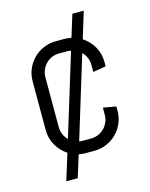

<svg xmlns="http://www.w3.org/2000/svg" viewBox="-110 -781 674 862"><g transform="rotate(-15 227.0 -350.0)"><path d="M89.8 9.8 127.9 -112.8Q97.2 -132.8 78.6 -165.3Q60.1 -197.8 60.1 -236.8V-462.9Q60.1 -493.2 71.5 -520Q83 -546.9 103 -566.9Q123 -586.9 149.9 -598.4Q176.8 -609.9 207 -609.9H247.1Q255.4 -609.9 263.4 -609.1Q271.5 -608.4 278.8 -606L311 -710H363.8L326.2 -586.9Q356.9 -567.4 375.5 -534.9Q394 -502.4 394 -462.9V-442.9L334 -433.1V-465.8Q334 -484.4 327.1 -500.2Q320.3 -516.1 308.1 -527.8L191.9 -147.9Q195.8 -147 199.5 -147Q203.1 -147 207 -147H247.1Q265.1 -147 281 -153.8Q296.9 -160.6 308.6 -172.4Q320.3 -184.1 327.1 -200Q334 -215.8 334 -233.9V-267.1L394 -256.8V-236.8Q394 -206.5 382.6 -179.7Q371.1 -152.8 351.1 -132.8Q331.1 -112.8 304.2 -101.3Q277.3 -89.8 247.1 -89.8H207Q190.4 -89.8 174.8 -92.8L143.1 9.8ZM120.1 -233.9Q120.1 -215.8 127 -200Q133.8 -184.1 146 -171.9L262.2 -550.8Q258.3 -551.8 254.6 -552.5Q251 -553.2 247.1 -553.2H207Q189 -553.2 173.1 -546.4Q157.2 -539.6 145.5 -527.6Q133.8 -515.6 127 -499.8Q120.1 -483.9 120.1 -465.8V-233.9Z"/></g></svg>

Font: Abel
Style: Regular
Weight: 400
Designer: Matthew Desmond
Foundry: Matthew Desmond
Version: Version 1.003